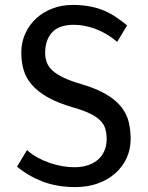

<svg xmlns="http://www.w3.org/2000/svg" viewBox="-20 -741 595 770"><path d="M275.4 -309.6Q212.4 -327.6 171.9 -350.6Q131.3 -373.5 107.7 -401.1Q84 -428.7 74.7 -460.7Q65.4 -492.7 65.4 -529.3Q65.4 -571.3 81.5 -606.7Q97.7 -642.1 125.5 -667.5Q153.3 -692.9 190.7 -707Q228 -721.2 271 -721.2Q309.6 -721.2 340.3 -715.3Q371.1 -709.5 397 -698.5Q422.9 -687.5 445.3 -672.4Q467.8 -657.2 489.7 -639.2L449.7 -572.8Q431.2 -589.4 409.7 -602.3Q388.2 -615.2 365.5 -624Q342.8 -632.8 320.1 -637.2Q297.4 -641.6 276.4 -641.6Q216.8 -641.6 189 -611.1Q161.1 -580.6 161.1 -529.3Q161.1 -507.8 168 -490Q174.8 -472.2 191.4 -457.3Q208 -442.4 235.8 -429.2Q263.7 -416 305.7 -403.8Q368.7 -385.3 407.5 -361.8Q446.3 -338.4 467.8 -310.3Q489.3 -282.2 496.6 -250.2Q503.9 -218.3 503.9 -183.6Q503.9 -141.6 487.5 -106.4Q471.2 -71.3 441.7 -45.4Q412.1 -19.5 371.6 -5.1Q331.1 9.3 282.7 9.3Q208.5 9.3 150.4 -13.2Q92.3 -35.6 48.3 -72.8L88.4 -139.2Q106.9 -122.1 130.1 -109.4Q153.3 -96.7 178.7 -87.9Q204.1 -79.1 229.7 -74.7Q255.4 -70.3 278.3 -70.3Q310.1 -70.3 334.2 -78.9Q358.4 -87.4 374.8 -102.5Q391.1 -117.7 399.4 -138.2Q407.7 -158.7 407.7 -182.6Q407.7 -205.1 402.8 -223.1Q397.9 -241.2 383.5 -256.3Q369.1 -271.5 343.3 -284.4Q317.4 -297.4 275.4 -309.6Z"/></svg>

Font: Ufes Sans
Style: Regular
Weight: 400
Designer: Ricardo Esteves, Filipe Motta, Cassio Ferreira, Ana Quintelato & Breno Mello
Foundry: ProDesignUfes - Ricardo Esteves, Filipe Motta, Cassio Ferreira, Ana Quintelato & Breno Mello (This is a derivative work,
Version: Version 2.0